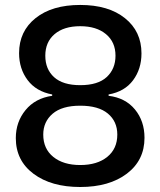

<svg xmlns="http://www.w3.org/2000/svg" viewBox="-20 -749 648 776"><path d="M43.9 -190.9Q43.9 -256.3 83.3 -304.2Q122.6 -352.1 190.9 -361.8V-367.2Q126 -379.4 91.6 -425.3Q57.1 -471.2 57.1 -534.2Q57.1 -622.6 123.8 -675.8Q190.4 -729 304.2 -729Q418.5 -729 485.1 -675.5Q551.8 -622.1 551.8 -533.2Q551.8 -470.2 517.8 -424.6Q483.9 -378.9 418.9 -367.2V-361.8Q486.8 -353.5 525.4 -306.6Q564 -259.8 564 -191.9Q564 -101.1 492.7 -47.1Q421.4 6.8 304.2 6.8Q187 6.8 115.5 -46.6Q43.9 -100.1 43.9 -190.9ZM154.8 -205.1Q154.8 -147.5 195.6 -114.7Q236.3 -82 304.2 -82Q373 -82 413.6 -115Q454.1 -147.9 454.1 -205.1Q454.1 -258.3 416 -290Q377.9 -321.8 304.2 -321.8Q230.5 -321.8 192.6 -289.3Q154.8 -256.8 154.8 -205.1ZM163.1 -523.9Q163.1 -469.2 198.7 -437Q234.4 -404.8 304.2 -404.8Q376 -404.8 411.4 -437.7Q446.8 -470.7 446.8 -523.9Q446.8 -579.1 408.2 -611.1Q369.6 -643.1 304.2 -643.1Q238.3 -643.1 200.7 -611.1Q163.1 -579.1 163.1 -523.9Z"/></svg>

Font: Lumene Sans Medium
Style: Regular
Weight: 500
Designer: Deni Anggara
Version: Version 1.003;Glyphs 3.1.2 (3151)